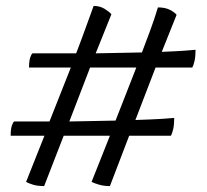

<svg xmlns="http://www.w3.org/2000/svg" viewBox="-20 -614 697 648"><path d="M129 14Q106 14 90.5 9Q75 4 68 0L130 -156H16Q16 -178 20 -190Q24 -202 28 -204H147L219 -386H78Q78 -408 82 -420Q86 -432 90 -434H237Q254 -478 270 -522.5Q286 -567 296 -594Q317 -594 332.5 -584.5Q348 -575 356 -566L303 -434L459 -437Q470 -466 485 -506Q500 -546 513 -589Q538 -589 554 -580.5Q570 -572 576 -564L526 -439Q577 -441 603.5 -443Q630 -445 640 -446Q640 -423 636.5 -408Q633 -393 629 -386H505L437 -209Q497 -211 528.5 -213Q560 -215 568 -216Q568 -193 564.5 -178Q561 -163 557 -156H416L351 14Q330 14 313.5 9Q297 4 289 0L351 -156H195ZM214 -204 370 -207 440 -386H284Z"/></svg>

Font: Texturina 12pt
Style: Regular
Weight: 400
Designer: Guillermo Torres Carreño
Foundry: Omnibus-Type
Version: Version 1.002